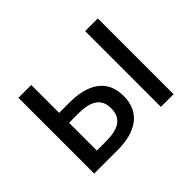

<svg xmlns="http://www.w3.org/2000/svg" viewBox="-110 -758 973 973"><g transform="rotate(-45 376.5 -271.5)"><path d="M92 0H260C389 0 476 -53 476 -173C476 -291 389 -343 260 -343H184V-543H92ZM184 -73V-272H250C343 -272 387 -241 387 -173C387 -104 343 -73 250 -73ZM570 0H661V-543H570Z"/></g></svg>

Font: Source Han Sans JP
Style: Regular
Weight: 400
Designer: Ryoko NISHIZUKA 西塚涼子 (kana, bopomofo & ideographs); Paul D. Hunt (Latin, Greek & Cyrillic); Sandoll Communications 산돌커뮤니
Foundry: Adobe
Version: Version 2.004;hotconv 1.0.118;makeotfexe 2.5.65603